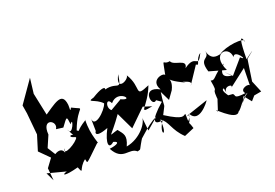

<svg xmlns="http://www.w3.org/2000/svg" viewBox="-115 -1157 2244 1566"><g transform="rotate(-20 1006.5 -374.5)"><path d="M260 -476 212 -704 214 -656 233 -814 99 -622 111 -549 129 -360 88 -227 172 -143 118 -70 128 38 93 -35 254 7C202 21 217 42 349 6C381 84 354 21 428 -36C441 2 411 22 566 -126C590 -109 533 -193 539 -339L540 -335C437 -272 471 -260 444 -280C521 -486 583 -410 464 -471C443 -429 454 -476 451 -500C436 -625 355 -549 227 -464ZM287 -100C308 -120 293 -207 214 -158L172 -225L216 -327C204 -478 331 -410 289 -347L350 -339C409 -420 405 -417 415 -344C463 -412 399 -231 374 -313L452 -165C438 -305 316 -253 423 -231C411 -190 262 -107 300 -178Z M994 -79 981 -199C990 -156 911 -40 783 -17C823 -105 793 -124 758 -170C661 -145 681 -116 810 -299L791 -319L876 -141L1051 -312L1016 -278L1091 -254C946 -226 1058 -261 1120 -426C971 -361 1066 -429 982 -562C983 -521 849 -461 919 -595C895 -437 891 -559 753 -506C779 -487 821 -581 666 -485C588 -463 676 -469 730 -411C714 -355 582 -232 587 -342L589 -216C593 -239 538 -156 686 -213C624 -95 639 -42 692 -90C747 -77 714 -55 646 -47C716 85 796 -2 853 51C894 37 857 66 937 -60C874 24 996 -123 1092 -163ZM921 -318 870 -398 767 -338 782 -330C720 -353 757 -462 791 -390C869 -484 980 -346 870 -395Z M1237 -256 1285 -323C1347 -447 1211 -433 1413 -343L1284 -435C1337 -340 1496 -357 1442 -303L1542 -453C1572 -424 1554 -495 1608 -529C1547 -403 1572 -543 1452 -453C1497 -524 1368 -503 1351 -551C1280 -535 1312 -621 1275 -446C1302 -488 1135 -470 1202 -360C1051 -443 1085 -236 1137 -290L1177 -262C1033 -137 1055 -103 1131 -118C1057 -9 1132 36 1115 -130C1177 -93 1170 -19 1259 65L1346 28C1316 -75 1322 32 1352 -94C1407 11 1519 -136 1524 -149L1305 -75C1404 -112 1301 -16 1325 -41L1323 -104C1302 -97 1302 -59 1150 -156C1206 -270 1171 -173 1196 -340Z M1967 -64 1925 -165 1953 -352C1999 -389 2058 -436 1945 -352C1946 -506 1958 -570 1982 -489C1996 -533 1814 -509 1758 -464C1731 -459 1672 -440 1650 -532C1670 -449 1575 -502 1618 -365L1764 -324C1681 -495 1845 -514 1851 -405C1877 -466 1962 -325 1900 -385L1794 -262L1738 -316L1790 -262C1807 -275 1651 -256 1758 -383C1643 -317 1652 -275 1610 -288C1638 -132 1591 -283 1616 -85C1624 -184 1625 -168 1579 -30C1524 -103 1700 103 1738 27C1766 16 1815 -84 1859 -92C1778 -37 1750 60 1818 -77L1869 -14C1955 -112 1953 -106 1866 -46ZM1697 -153C1692 -215 1786 -200 1745 -173L1900 -292L1897 -138C1903 -166 1798 -142 1841 -95C1729 -81 1766 -106 1743 -123L1695 -127C1744 -86 1644 -185 1689 -192Z"/></g></svg>

Font: Asimov Silicon
Style: Regular
Weight: 400
Designer: Google
Version: Version 2.000980; 2014